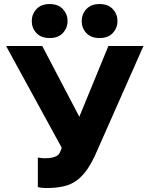

<svg xmlns="http://www.w3.org/2000/svg" viewBox="-20 -931 750 964"><path d="M210 13.2Q264.2 13.2 302.8 3.6Q341.3 -6 369.6 -28.3Q397.8 -50.7 420.8 -84.9Q443.7 -119.2 466 -170.5L700.2 -700H524.2L378.3 -344.7L192.2 -700H10.5L290 -189Q284.8 -174 279.7 -163.9Q274.7 -153.8 264.7 -148.1Q254.8 -142.3 240.8 -139.4Q226.8 -136.5 205 -136.5Q194 -136.5 186 -137.8Q178 -139 170 -140V8.5Q178 10.5 188.5 11.8Q199 13.2 210 13.2ZM230 -740Q272.5 -740 295.8 -765.5Q319.2 -790.9 319.2 -825.5Q319.2 -860 295.7 -885.3Q272.2 -910.7 229.7 -910.7Q186.2 -910.7 162.8 -885.1Q139.5 -859.5 139.5 -824.7Q139.5 -790 163 -765Q186.4 -740 230 -740ZM479.6 -740Q523.2 -740 546.5 -765.5Q569.8 -790.9 569.8 -825.5Q569.8 -860 546.4 -885.3Q522.9 -910.7 479.4 -910.7Q436.8 -910.7 413.5 -885.1Q390.2 -859.5 390.2 -824.7Q390.2 -790 413.6 -765Q437.1 -740 479.6 -740Z"/></svg>

Font: Golos Text VF
Style: Regular
Weight: 400
Designer: A.Korolkova, Vitaly Kuzmin
Foundry: ParaType Ltd
Version: Version 2.005